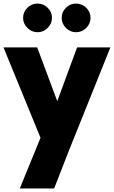

<svg xmlns="http://www.w3.org/2000/svg" viewBox="-31 -769 646 1089"><path d="M182.5 -586.2Q148.8 -586.2 124.4 -610.6Q100 -635 100 -667.5Q100 -701.2 124.4 -725Q148.8 -748.8 182.5 -748.8Q215 -748.8 239.4 -725Q263.8 -701.2 263.8 -667.5Q263.8 -635 239.4 -610.6Q215 -586.2 182.5 -586.2ZM400 -586.2Q367.5 -586.2 343.1 -610.6Q318.8 -635 318.8 -667.5Q318.8 -701.2 343.1 -725Q367.5 -748.8 400 -748.8Q433.8 -748.8 458.1 -725Q482.5 -701.2 482.5 -667.5Q482.5 -635 458.1 -610.6Q433.8 -586.2 400 -586.2ZM406.2 -500H595L355 97.5L276.2 300H81.2L198.8 12.5L-11.2 -500H180L293.8 -195Z"/></svg>

Font: Now Black
Style: Regular
Weight: 900
Designer: Alfredo Marco Pradil
Foundry: Alfredo Marco Pradil
Version: Version 1.002;PS 001.002;hotconv 1.0.88;makeotf.lib2.5.64775